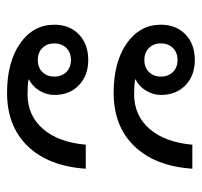

<svg xmlns="http://www.w3.org/2000/svg" viewBox="-34 -543 572 544"><g transform="rotate(90 252.0 -271.0)"><path d="M50 -441Q50 -484 77.5 -510.5Q105 -537 150 -537Q194 -537 221.5 -510.5Q249 -484 249 -441Q249 -419 237 -399Q225 -379 205 -369V-368Q220 -365 247 -365Q307 -365 345 -408.5Q383 -452 390 -530H458Q451 -425 394.5 -366Q338 -307 243 -307Q156 -307 103 -344Q50 -381 50 -441ZM197 -441Q197 -462 184 -475Q171 -488 150 -488Q129 -488 116 -475Q103 -462 103 -441Q103 -420 116 -407Q129 -394 150 -394Q171 -394 184 -407Q197 -420 197 -441ZM50 -139Q50 -182 77.5 -208.5Q105 -235 150 -235Q194 -235 221.5 -208.5Q249 -182 249 -139Q249 -117 237 -97Q225 -77 205 -67V-66Q220 -63 247 -63Q307 -63 345 -106.5Q383 -150 390 -228H458Q451 -123 394.5 -64Q338 -5 243 -5Q156 -5 103 -42Q50 -79 50 -139ZM197 -139Q197 -160 184 -173Q171 -186 150 -186Q129 -186 116 -173Q103 -160 103 -139Q103 -118 116 -105Q129 -92 150 -92Q171 -92 184 -105Q197 -118 197 -139Z"/></g></svg>

Font: Bai Jamjuree
Style: Regular
Weight: 400
Designer: Katatrad Aksorn Co.,Ltd.
Foundry: Cadson Demak Co.,Ltd.
Version: Version 1.000; ttfautohint (v1.6)